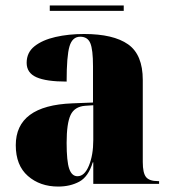

<svg xmlns="http://www.w3.org/2000/svg" viewBox="-20 -676 628 706"><path d="M194 10Q127 10 82.5 -29Q38 -68 38 -142Q38 -288 246 -296L322 -299V-432Q322 -494 312 -517.5Q302 -541 275 -541Q246 -541 235.5 -505.5Q225 -470 225 -376Q150 -376 114 -392Q78 -408 78 -445Q78 -483 107 -506Q136 -529 184 -540Q232 -551 289 -551Q397 -551 451 -513Q505 -475 505 -382V-80Q505 -40 517 -25Q529 -10 561 -10H565V0H323V-79H321Q305 -26 271.5 -8Q238 10 194 10ZM265 -28Q291 -28 307 -67Q323 -106 323 -161V-289L293 -287Q254 -284 239.5 -253Q225 -222 225 -151Q225 -83 234.5 -55.5Q244 -28 265 -28ZM163 -636V-656H435V-636Z"/></svg>

Font: Noto Serif Display SemiCondensed Black
Style: Regular
Weight: 900
Width: 4
Designer: Monotype Design Team
Foundry: Monotype Imaging Inc.
Version: Version 2.009